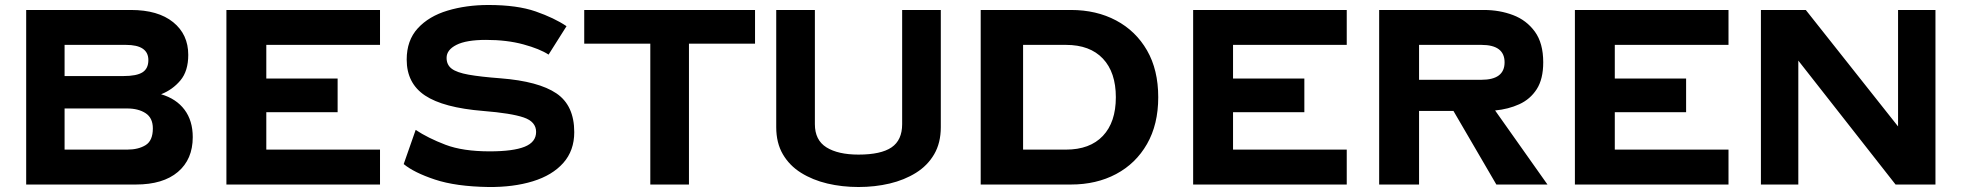

<svg xmlns="http://www.w3.org/2000/svg" viewBox="-20 -740 7867 770"><path d="M753 -190Q753 -101 693.5 -50.5Q634 0 525 0H85V-700H505Q614 -700 674.5 -651Q735 -602 735 -520Q735 -455 703.5 -417.5Q672 -380 626 -362Q687 -344 720 -300Q753 -256 753 -190ZM485 -560H239V-435H475Q528 -435 551.5 -450Q575 -465 575 -499Q575 -560 485 -560ZM239 -140H490Q535 -140 564 -158Q593 -176 593 -225Q593 -267 564 -286Q535 -305 490 -305H239Z M888 -700H1504V-560H1048V-425H1334V-290H1048V-140H1504V0H888Z M1647 -219Q1697 -186 1766.5 -159.5Q1836 -133 1944 -133Q2038 -133 2084 -151.5Q2130 -170 2130 -211Q2130 -252 2080 -269Q2030 -286 1918 -295Q1758 -308 1684.5 -357Q1611 -406 1611 -501Q1611 -578 1655.5 -626.5Q1700 -675 1775 -697.5Q1850 -720 1939 -720Q2054 -720 2128.5 -694Q2203 -668 2252 -635L2180 -521Q2145 -544 2079 -562Q2013 -580 1929 -580Q1850 -580 1810.5 -560Q1771 -540 1771 -508Q1771 -480 1791.5 -464.5Q1812 -449 1859.5 -440.5Q1907 -432 1987 -426Q2140 -414 2211.5 -365.5Q2283 -317 2283 -210Q2283 -136 2239 -86.5Q2195 -37 2117 -13Q2039 11 1939 10Q1808 8 1724 -20Q1640 -48 1599 -82Z M2323 -565V-700H3008V-565H2743V0H2588V-565Z M3093 -700H3248V-242Q3248 -178 3294.5 -149Q3341 -120 3423 -120Q3513 -120 3555.5 -149Q3598 -178 3598 -242V-700H3753V-230Q3753 -167 3726.5 -121.5Q3700 -76 3653.5 -47Q3607 -18 3548 -4Q3489 10 3423 10Q3357 10 3298 -4Q3239 -18 3192.5 -47Q3146 -76 3119.5 -121.5Q3093 -167 3093 -230Z M4275 0H3913V-700H4275Q4377 -700 4456 -658Q4535 -616 4580 -538Q4625 -460 4625 -350Q4625 -241 4580 -162.5Q4535 -84 4456 -42Q4377 0 4275 0ZM4255 -560H4083V-140H4255Q4351 -140 4403 -195Q4455 -250 4455 -350Q4455 -450 4403 -505Q4351 -560 4255 -560Z M4765 -700H5381V-560H4925V-425H5211V-290H4925V-140H5381V0H4765Z M5511 -700H5931Q5994 -700 6048 -679.5Q6102 -659 6135.5 -613Q6169 -567 6169 -490Q6169 -423 6143 -382.5Q6117 -342 6073 -322Q6029 -302 5976 -297L6186 0H5981L5809 -295H5671V0H5511ZM5921 -560H5671V-420H5921Q6014 -420 6014 -490Q6014 -560 5921 -560Z M6296 -700H6912V-560H6456V-425H6742V-290H6456V-140H6912V0H6296Z M7042 -700H7222L7592 -233V-700H7742V0H7582L7192 -497V0H7042Z"/></svg>

Font: Copperplate Sans CC
Style: Bold
Weight: 700
Designer: indestructible type*
Foundry: Cowboy Collective
Version: Version 1.000